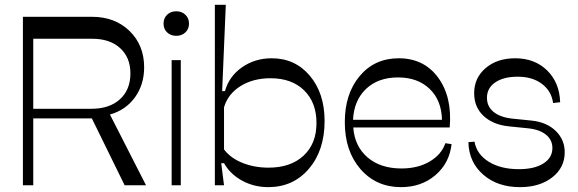

<svg xmlns="http://www.w3.org/2000/svg" viewBox="-20 -770 2401 798"><path d="M75.2 0V-700.2H361.8Q458 -700.2 518.6 -641.1Q579.1 -582 579.1 -490.2Q579.1 -418.9 541.3 -366Q503.4 -313 437 -293.9L586.9 0H498L361.8 -277.8H118.2V0ZM118.2 -317.9H359.9Q435.1 -317.9 478.5 -357.4Q522 -397 522 -464.8Q522 -531.2 479.2 -570.1Q436.5 -608.9 363.8 -608.9H118.2Z M693.4 0V-520H731.4V0ZM750.5 -635.3Q735.4 -621.1 712.4 -621.1Q689.5 -621.1 674.6 -635.3Q659.7 -649.4 659.7 -671.9Q659.7 -694.3 674.6 -708.7Q689.5 -723.1 712.4 -723.1Q735.4 -723.1 750.5 -708.7Q765.6 -694.3 765.6 -671.9Q765.6 -649.4 750.5 -635.3Z M1095.2 7.8Q1036.1 7.8 986.6 -19Q937 -45.9 911.1 -91.8H899.4L911.1 0H873V-750H918.5L903.3 -391.1H915Q931.6 -452.1 985.4 -490Q1039.1 -527.8 1109.4 -527.8Q1206.5 -527.8 1267.8 -455.1Q1329.1 -382.3 1329.1 -267.1Q1329.1 -145 1263.9 -68.6Q1198.7 7.8 1095.2 7.8ZM1096.2 -73.2Q1188 -73.2 1241.7 -123Q1295.4 -172.9 1295.4 -258.8Q1295.4 -344.2 1243.9 -394.5Q1192.4 -444.8 1104.5 -444.8Q1032.2 -444.8 980 -412.4Q927.7 -379.9 911.1 -324.2V-148.9Q939 -112.3 988.3 -92.8Q1037.6 -73.2 1096.2 -73.2Z M1647 7.8Q1543.5 7.8 1478.3 -67.1Q1413.1 -142.1 1413.1 -262.2Q1413.1 -380.4 1475.1 -454.1Q1537.1 -527.8 1637.2 -527.8Q1742.2 -527.8 1801 -447.5Q1859.9 -367.2 1849.1 -240.2H1448.2Q1454.1 -161.6 1507.8 -115.7Q1561.5 -69.8 1648.9 -69.8Q1716.3 -69.8 1765.4 -98.4Q1814.5 -127 1831.1 -174.8L1856.9 -170.9Q1847.7 -91.3 1789.3 -41.7Q1731 7.8 1647 7.8ZM1447.3 -272H1816.9Q1815.4 -352.5 1765.9 -400.4Q1716.3 -448.2 1634.3 -448.2Q1551.8 -448.2 1501.5 -400.6Q1451.2 -353 1447.3 -272Z M2141.1 7.8Q2047.9 7.8 1988.3 -44.2Q1928.7 -96.2 1926.8 -179.2L1952.1 -181.2Q1961.4 -128.9 2011.2 -97.9Q2061 -66.9 2136.7 -66.9Q2201.2 -66.9 2238.5 -90.6Q2275.9 -114.3 2275.9 -154.8Q2275.9 -188.5 2249.3 -210.2Q2222.7 -231.9 2173.8 -236.8L2092.8 -245.1Q2028.8 -252 1989.7 -288.3Q1950.7 -324.7 1950.7 -382.8Q1950.7 -446.3 1998.5 -487.1Q2046.4 -527.8 2121.1 -527.8Q2202.6 -527.8 2254.2 -477.1Q2305.7 -426.3 2308.1 -345.2L2278.8 -341.8Q2272 -391.6 2232.4 -421.4Q2192.9 -451.2 2131.8 -451.2Q2072.8 -451.2 2038.3 -427.5Q2003.9 -403.8 2003.9 -363.8Q2003.9 -327.1 2031.7 -304.7Q2059.6 -282.2 2109.9 -276.9L2188 -269Q2251.5 -262.7 2289.3 -226.3Q2327.1 -189.9 2327.1 -137.2Q2327.1 -73.2 2275.1 -32.7Q2223.1 7.8 2141.1 7.8Z"/></svg>

Font: Ribes
Style: Regular
Weight: 400
Designer: Luigi Gorlero
Foundry: Collletttivo
Version: Version 2.100;Glyphs 3.2 (3217)